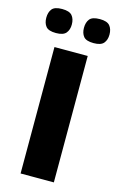

<svg xmlns="http://www.w3.org/2000/svg" viewBox="-139 -793 519 842"><g transform="rotate(15 120.5 -372.0)"><path d="M45 -574H196V0H45ZM-23 -689Q-23 -714 -11 -729Q1 -744 35 -744Q68 -744 80.5 -729Q93 -714 93 -689Q93 -665 80.5 -650Q68 -635 35 -635Q1 -635 -11 -650Q-23 -665 -23 -689ZM148 -689Q148 -714 160 -729Q172 -744 206 -744Q239 -744 251.5 -729Q264 -714 264 -689Q264 -665 251.5 -650Q239 -635 206 -635Q172 -635 160 -650Q148 -665 148 -689Z"/></g></svg>

Font: Khand Variable Light
Style: Regular
Weight: 300
Designer: Satya Rajpurohit
Foundry: Indian Type Foundry
Version: Version 3.000